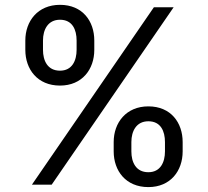

<svg xmlns="http://www.w3.org/2000/svg" viewBox="-20 -757 852 787"><path d="M446 -136.4C446 -56.8 495.7 9.9 588.1 9.9C679 9.9 728.7 -56.8 728.7 -136.4V-174.7C728.7 -254.3 680.4 -321 588.1 -321C497.2 -321 446 -254.3 446 -174.7ZM83.8 -552.6C83.8 -473 133.5 -406.2 225.9 -406.2C316.8 -406.2 366.5 -473 366.5 -552.6V-590.9C366.5 -670.5 318.2 -737.2 225.9 -737.2C134.9 -737.2 83.8 -670.5 83.8 -590.9ZM110.8 0H191.8L691.8 -727.3H610.8ZM518.5 -174.7C518.5 -218.8 538.4 -259.9 588.1 -259.9C639.2 -259.9 656.2 -218.8 656.2 -174.7V-136.4C656.2 -92.3 637.8 -51.1 588.1 -51.1C536.9 -51.1 518.5 -92.3 518.5 -136.4ZM156.2 -590.9C156.2 -634.9 176.1 -676.1 225.9 -676.1C277 -676.1 294 -634.9 294 -590.9V-552.6C294 -508.5 275.6 -467.3 225.9 -467.3C174.7 -467.3 156.2 -508.5 156.2 -552.6Z"/></svg>

Font: Karasuma Gothic
Style: Regular
Weight: 400
Designer: Rasmus Andersson, Ryoko Nishizuka
Foundry: Genbu
Version: Version 1.00